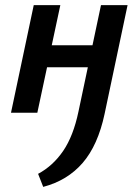

<svg xmlns="http://www.w3.org/2000/svg" viewBox="-20 -441 542 751"><path d="M149 290 129 239Q187 208 227 149.5Q267 91 287 -5L375 -421H479L389 5Q363 127 303.5 196Q244 265 149 290ZM23 0 112 -421H216L126 0ZM108 -178 126 -264H396L377 -178Z"/></svg>

Font: Ysabeau
Style: Bold Italic
Weight: 700
Italic angle: -12°
Designer: Christian Thalmann (Catharsis Fonts)
Version: Version 2.002